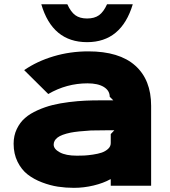

<svg xmlns="http://www.w3.org/2000/svg" viewBox="-20 -884 810 915"><path d="M507.8 -245.1 524.9 -263.2H494.1Q447.3 -263.2 413.1 -262.2Q349.6 -258.3 316.9 -252Q272.5 -242.7 254.2 -228.5Q235.8 -214.4 235.8 -194.8Q235.8 -173.8 264.9 -158Q293.9 -142.1 346.2 -142.1Q364.3 -142.1 381.1 -142.8Q397.9 -143.6 422.6 -147.2Q447.3 -150.9 464.6 -156.7Q481.9 -162.6 494.9 -174.3Q507.8 -186 507.8 -202.1ZM700.2 -379.9V1H507.8V-29.8H505.9Q472.7 -11.2 426 0Q379.4 11.2 332 11.2Q293.5 11.2 256.3 5.6Q219.2 0 180.2 -14.9Q141.1 -29.8 111.8 -52.5Q82.5 -75.2 63.7 -113Q44.9 -150.9 44.9 -199.2Q44.9 -237.8 60.1 -269.3Q75.2 -300.8 99.4 -321.8Q123.5 -342.8 159.2 -358.6Q194.8 -374.5 230.2 -383.3Q265.6 -392.1 308.8 -397.5Q352.1 -402.8 386 -404.3Q419.9 -405.8 458 -405.8H520L502.9 -422.9Q502.9 -452.1 474.9 -469.5Q446.8 -486.8 397 -486.8Q297.4 -486.8 210 -436L95.2 -549.8Q155.8 -591.8 234.9 -615.5Q314 -639.2 400.9 -639.2Q548.3 -639.2 624.3 -571.5Q700.2 -503.9 700.2 -379.9ZM490.2 -863.8H612.8Q558.6 -683.1 395 -683.1Q229.5 -683.1 176.8 -863.8H300.8Q317.4 -827.1 338.9 -811.5Q360.4 -795.9 395 -795.9Q430.2 -795.9 451.9 -811.5Q473.6 -827.1 490.2 -863.8Z"/></svg>

Font: Sinkin Sans 800 Black
Style: Regular
Weight: 900
Designer: Keith Bates
Foundry: K-Type
Version: Sinkin Sans (version 1.0)  by Keith Bates   •   © 2014   www